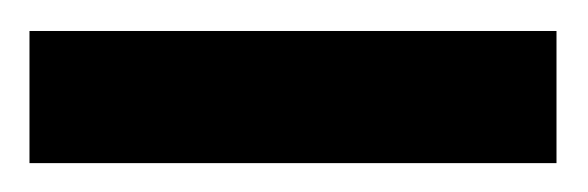

<svg xmlns="http://www.w3.org/2000/svg" viewBox="-20 23 389 127"><path d="M348.1 130.9H-0.5V43.5H348.1Z"/></svg>

Font: Qaz
Style: Regular
Weight: 400
Designer: GGBotNet
Foundry: f0n7
Version: 0.70